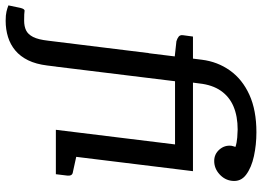

<svg xmlns="http://www.w3.org/2000/svg" viewBox="-202 -620 949 696"><g transform="rotate(90 273.0 -272.5)"><path d="M77 0 130 -431 75 -437Q65 -440 58.5 -445Q52 -450 53 -460L58 -497H138L142 -529Q149 -586 181 -631Q213 -676 269 -701.5Q325 -727 405 -727Q450 -727 491.5 -718Q533 -709 559 -689.5Q585 -670 581 -638Q578 -612 557 -593Q536 -574 509 -574Q484 -574 467.5 -593Q451 -612 454 -637Q455 -642 456 -644.5Q457 -647 458 -651Q443 -656 424 -657.5Q405 -659 395 -659Q347 -659 311.5 -644Q276 -629 254.5 -598Q233 -567 228 -520L225 -497H546L528 -432H220L167 0ZM1 182Q-20 182 -32.5 179Q-45 176 -55 172L-46 129Q-42 112 -34.5 113.5Q-27 115 0 115Q21 115 35.5 108Q50 101 59.5 82.5Q69 64 73 28L118 -337H208L163 31Q158 72 144 100.5Q130 129 108.5 147Q87 165 59.5 173.5Q32 182 1 182ZM455 0 475 -78 548 -62Q557 -61 560 -55.5Q563 -50 562 -41L557 0ZM396 0 457 -497H546L485 0Z"/></g></svg>

Font: Aleo
Style: Italic
Weight: 400
Italic angle: -7°
Designer: Alessio Laiso
Foundry: Alessio Laiso
Version: Version 2.001;gftools[0.9.29]